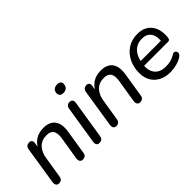

<svg xmlns="http://www.w3.org/2000/svg" viewBox="-1 -1307 1916 1916"><g transform="rotate(-45 957.5 -348.5)"><path d="M80 7Q59 7 49 -8Q39 -23 43 -48L106 -449Q110 -472 123.5 -483Q137 -494 158 -494Q179 -494 188.5 -481.5Q198 -469 194 -444L181 -365L175 -379Q200 -435 247.5 -465.5Q295 -496 362 -496Q416 -496 452.5 -474.5Q489 -453 504.5 -408Q520 -363 509 -294L468 -38Q466 -16 452.5 -4.5Q439 7 416 7Q395 7 385 -7.5Q375 -22 378 -47L418 -293Q428 -358 407 -390Q386 -422 332 -422Q262 -422 220.5 -379Q179 -336 168 -263L132 -39Q126 7 80 7Z M651 7Q630 7 620 -7Q610 -21 614 -46L678 -449Q681 -472 694.5 -483Q708 -494 730 -494Q751 -494 761 -480Q771 -466 767 -441L703 -38Q700 -16 687 -4.5Q674 7 651 7ZM748 -600Q723 -600 710 -613Q697 -626 698 -649Q701 -677 718.5 -691.5Q736 -706 765 -706Q791 -706 804.5 -693.5Q818 -681 815 -658Q813 -630 796 -615Q779 -600 748 -600Z M889 7Q868 7 858 -8Q848 -23 852 -48L915 -449Q919 -472 932.5 -483Q946 -494 967 -494Q988 -494 997.5 -481.5Q1007 -469 1003 -444L990 -365L984 -379Q1009 -435 1056.5 -465.5Q1104 -496 1171 -496Q1225 -496 1261.5 -474.5Q1298 -453 1313.5 -408Q1329 -363 1318 -294L1277 -38Q1275 -16 1261.5 -4.5Q1248 7 1225 7Q1204 7 1194 -7.5Q1184 -22 1187 -47L1227 -293Q1237 -358 1216 -390Q1195 -422 1141 -422Q1071 -422 1029.5 -379Q988 -336 977 -263L941 -39Q935 7 889 7Z M1653 9Q1583 9 1531.5 -17.5Q1480 -44 1452 -92.5Q1424 -141 1424 -207Q1424 -287 1456 -352.5Q1488 -418 1547 -457Q1606 -496 1686 -496Q1744 -496 1783 -475.5Q1822 -455 1845 -420.5Q1868 -386 1875.5 -342.5Q1883 -299 1877 -253Q1875 -235 1868 -229Q1861 -223 1846 -223H1495L1503 -281H1821L1803 -267Q1810 -313 1800 -349.5Q1790 -386 1762 -408Q1734 -430 1685 -430Q1633 -430 1598 -406.5Q1563 -383 1543.5 -347Q1524 -311 1518 -270L1513 -245Q1500 -162 1539 -112.5Q1578 -63 1659 -63Q1694 -63 1727 -71Q1760 -79 1790 -98Q1804 -108 1815.5 -107Q1827 -106 1834 -99Q1841 -92 1843 -81.5Q1845 -71 1840 -59.5Q1835 -48 1822 -39Q1788 -15 1741.5 -3Q1695 9 1653 9Z"/></g></svg>

Font: Nunito Medium
Style: Italic
Weight: 500
Designer: Vernon Adams
Foundry: Vernon Adams
Version: Version 3.601